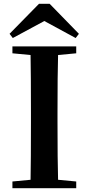

<svg xmlns="http://www.w3.org/2000/svg" viewBox="-20 -985 463 1005"><path d="M212 -875 47 -786 30 -808 184 -965H240L393 -808L376 -786ZM379 -742V-706L284 -697Q281 -597 281 -395V-346Q281 -144 284 -44L379 -35V0H45V-35L140 -44Q142 -143 142 -346V-395Q142 -596 140 -697L45 -706V-742Z"/></svg>

Font: Swei Spring CJKtc
Style: Bold
Weight: 700
Version: Version 1.021